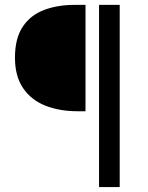

<svg xmlns="http://www.w3.org/2000/svg" viewBox="-20 -676 600 776"><path d="M380.3 80V-656.3H463.8V80ZM292.9 -226.4Q220.4 -226.4 163.3 -249Q106.2 -271.6 73.4 -319.7Q40.5 -367.9 40.5 -443Q40.5 -521.4 72.1 -568.3Q103.7 -615.3 158.3 -635.8Q212.8 -656.3 281.6 -656.3H325.6V-226.4Z"/></svg>

Font: Source Sans 3
Style: Regular
Weight: 200
Designer: Paul D. Hunt
Foundry: Adobe
Version: Version 3.046;hotconv 1.0.118;makeotfexe 2.5.65603